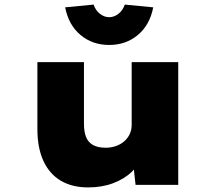

<svg xmlns="http://www.w3.org/2000/svg" viewBox="-20 -806 951 837"><path d="M364 11Q295 11 245.5 -18Q196 -47 169.5 -104Q143 -161 143 -243V-535H346V-267Q346 -231 355.5 -208Q365 -185 386 -173.5Q407 -162 441 -162Q464 -162 484.5 -169Q505 -176 520.5 -189Q536 -202 545 -220.5Q554 -239 554 -262V-535H757V0H571L559 -108L597 -120Q585 -86 553.5 -56Q522 -26 473.5 -7.5Q425 11 364 11ZM456 -610Q383 -610 331 -653.5Q279 -697 264 -774L388 -786Q397 -760 416 -745.5Q435 -731 456 -731Q477 -731 496 -745.5Q515 -760 524 -786L648 -774Q633 -697 581 -653.5Q529 -610 456 -610Z"/></svg>

Font: Lexend Mega Black
Style: Regular
Weight: 900
Version: Version 1.007